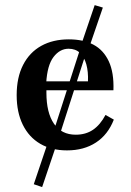

<svg xmlns="http://www.w3.org/2000/svg" viewBox="-20 -584 517 760"><path d="M208.1 -24.2 183.1 -35.5 302.4 -406.5 327.4 -396ZM146.8 156.5 113.7 145.2 175 -36.3 207.3 -22.6ZM332.3 -394.4 301.6 -407.3 354.8 -563.7 387.1 -554ZM245.2 11.3Q183.9 11.3 139.1 -14.9Q94.4 -41.1 70.2 -90.3Q46 -139.5 46 -207.3Q46 -277.4 71.4 -327Q96.8 -376.6 143.1 -402.4Q189.5 -428.2 252.4 -428.2Q309.7 -428.2 349.6 -407.3Q389.5 -386.3 410.5 -341.5Q431.5 -296.8 429 -226.6H125.8L124.2 -262.1H328.2Q329.8 -300 321.8 -329Q313.7 -358.1 296.4 -374.6Q279 -391.1 251.6 -391.1Q216.9 -391.1 191.9 -358.5Q166.9 -325.8 162.9 -254.8L164.5 -251.6Q163.7 -244.4 163.7 -236.3Q163.7 -228.2 163.7 -216.9Q163.7 -137.9 193.5 -94.4Q223.4 -50.8 279.8 -50.8Q319.4 -50.8 348 -70.2Q376.6 -89.5 397.6 -129L430.6 -110.5Q407.3 -50.8 359.7 -19.8Q312.1 11.3 245.2 11.3Z"/></svg>

Font: Playfair 9pt
Style: Bold
Weight: 700
Designer: Claus Eggers Sørensen
Foundry: Claus Eggers Sørensen
Version: Version 2.203